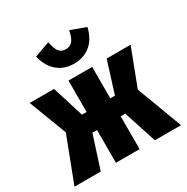

<svg xmlns="http://www.w3.org/2000/svg" viewBox="-167 -843 952 980"><g transform="rotate(-30 309.0 -353.0)"><path d="M378.4 0V-484.4H238.8V0ZM468.3 0H622.6L499 -329.1L392.6 -233.4ZM308.6 -299.3V-192.9H493.7L605 -484.4H463.9L405.8 -299.3ZM149.4 0 224.6 -233.4 120.6 -329.1 -5.4 0ZM308.6 -299.3H211.4L153.8 -484.4H10.3L121.6 -192.9H308.6ZM308.1 -629.4Q283.2 -629.4 269 -646.5Q254.9 -663.6 247.1 -705.6L156.7 -672.9Q173.3 -607.4 213.1 -575.9Q252.9 -544.4 308.1 -544.4Q363.3 -544.4 403.3 -575.7Q443.4 -606.9 459.5 -672.9L370.6 -705.6Q362.3 -663.6 347.7 -646.5Q333 -629.4 308.1 -629.4Z"/></g></svg>

Font: Roboto Flex
Style: wght 700 wdth 25 opsz 34 GRAD 0.00 slnt 0.00 XTRA 468 XOPQ 96 YOPQ 79 YTLC 514 YTUC 712 YTAS 750 YTDE -203.00 YTFI 738
Weight: 700
Width: 1
Designer: Berlow after Robertson
Foundry: Google
Version: Version 3.100